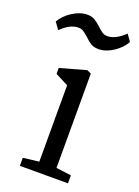

<svg xmlns="http://www.w3.org/2000/svg" viewBox="-175 -879 685 945"><g transform="rotate(20 167.0 -406.5)"><path d="M0 0ZM138 -52V-452L70 -487V-518L206 -556L228 -546V-52L307 -42V0H55V-42ZM114 -813Q136 -813 151.5 -804Q167 -795 187 -777Q202 -762 214 -754.5Q226 -747 241 -747Q283 -747 331 -793L356 -758Q337 -723 298 -697.5Q259 -672 221 -672Q198 -672 182 -681.5Q166 -691 148 -709Q131 -724 120 -731Q109 -738 94 -738Q50 -738 4 -692L-22 -728Q-3 -762 36.5 -787.5Q76 -813 114 -813Z"/></g></svg>

Font: Martel DemiBold
Style: Regular
Weight: 600
Designer: Dan Reynolds
Foundry: Dan Reynolds
Version: Version 1.001; ttfautohint (v1.1) -l 5 -r 5 -G 72 -x 0 -D la